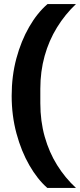

<svg xmlns="http://www.w3.org/2000/svg" viewBox="-20 -780 391 938"><path d="M37 -312Q37 -409 60 -494.5Q83 -580 122.5 -648.5Q162 -717 212 -760H351Q298 -710 258.5 -646Q219 -582 198 -506.5Q177 -431 177 -346V-276Q177 -188 198.5 -112Q220 -36 259 26.5Q298 89 351 138H211Q163 96 123.5 27.5Q84 -41 60.5 -128Q37 -215 37 -312Z"/></svg>

Font: IBM Plex Sans
Style: Regular
Weight: 400
Designer: Mike Abbink, Paul van der Laan, Pieter van Rosmalen
Foundry: Bold Monday
Version: Version 3.201